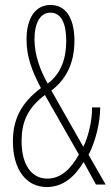

<svg xmlns="http://www.w3.org/2000/svg" viewBox="-20 -744 446 774"><path d="M184 -724C124 -724 87 -673 87 -585C87 -514 109 -458 145 -389C65 -329 32 -263 32 -174C32 -64 83 10 169 10C236 10 284 -35 317 -91L367 0H406L337 -120C364 -170 384 -250 384 -311H351C352 -256 335 -191 316 -152L187 -379C247 -424 280 -490 280 -580C280 -677 241 -724 184 -724ZM183 -693C226 -693 247 -651 247 -580C247 -511 228 -448 172 -407C144 -458 119 -519 119 -585C119 -651 142 -693 183 -693ZM161 -361 298 -121C266 -63 225 -24 171 -24C106 -24 67 -81 67 -175C67 -249 89 -307 161 -361Z"/></svg>

Font: Noto Sans Bengali ExtraCondensed ExtraLight
Style: Regular
Weight: 200
Width: 2
Designer: Joana Ranito - Universal Thirst; Jelle Bosma - Monotype Design Team
Foundry: Universal Thirst ehf.
Version: Version 3.000